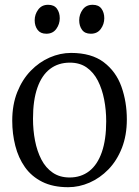

<svg xmlns="http://www.w3.org/2000/svg" viewBox="-20 -769 580 800"><path d="M31 -266Q31 -333 52 -385.5Q73 -438 108.2 -474.2Q143.5 -510.5 187.2 -529.5Q231 -548.5 276 -548.5Q361 -548.5 412.2 -509.8Q463.5 -471 486 -407.8Q508.5 -344.5 508.5 -271.5Q508.5 -205 487.8 -152.2Q467 -99.5 431.8 -63.2Q396.5 -27 353 -8Q309.5 11 264 11Q200.5 11 155.8 -11.5Q111 -34 83.8 -72.8Q56.5 -111.5 43.8 -161.5Q31 -211.5 31 -266ZM270 -29.5Q317.5 -29.5 351.8 -56Q386 -82.5 404.2 -134.8Q422.5 -187 422.5 -263.5Q422.5 -310.5 414 -354.2Q405.5 -398 387.8 -432.8Q370 -467.5 341.2 -487.8Q312.5 -508 271 -508Q223 -508 188.5 -481.8Q154 -455.5 135.8 -403.5Q117.5 -351.5 117.5 -274.5Q117.5 -226.5 126 -182.8Q134.5 -139 152.5 -104.2Q170.5 -69.5 199.8 -49.5Q229 -29.5 270 -29.5ZM172.5 -628.5Q148.5 -628.5 136.5 -644.8Q124.5 -661 124.5 -684.5Q124.5 -709 139.2 -729Q154 -749 180 -749H181Q205.5 -749 217.2 -732.8Q229 -716.5 229 -693Q229 -668.5 214.5 -648.5Q200 -628.5 173.5 -628.5ZM358 -628.5Q333.5 -628.5 321.8 -644.8Q310 -661 310 -684.5Q310 -709 324.5 -729Q339 -749 365.5 -749H366.5Q391 -749 402.8 -732.8Q414.5 -716.5 414.5 -693Q414.5 -668.5 400 -648.5Q385.5 -628.5 359 -628.5Z"/></svg>

Font: Merriweather 72pt Light
Style: Regular
Weight: 300
Version: Version 2.100